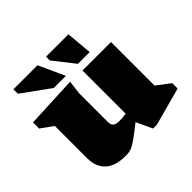

<svg xmlns="http://www.w3.org/2000/svg" viewBox="-179 -926 1134 1134"><g transform="rotate(-45 388.5 -358.5)"><path d="M329.5 -201.5Q329.5 -177.5 341.5 -167.2Q353.5 -157 383.5 -157Q393.5 -157 407.5 -158Q421.5 -159 438.5 -161.5V-522H676.5V-158.5L760.5 -94.5V-49.5L522.5 15H491L444.5 -85Q398.5 -48.5 370.2 -28Q342 -7.5 324.5 1.5Q307 10.5 293.5 12.8Q280 15 262.5 15Q176.5 15 134 -24.8Q91.5 -64.5 91.5 -136V-406L15 -461V-512L340 -527L329.5 -443ZM347 -569H245.5L71.5 -695V-732H272.5ZM545.5 -569H447.5L344 -700.5V-732H531Z"/></g></svg>

Font: Newsreader 6pt ExtraBold
Style: Regular
Weight: 800
Designer: Hugues Gentile
Foundry: Production Type
Version: Version 1.003; ttfautohint (v1.8.3)